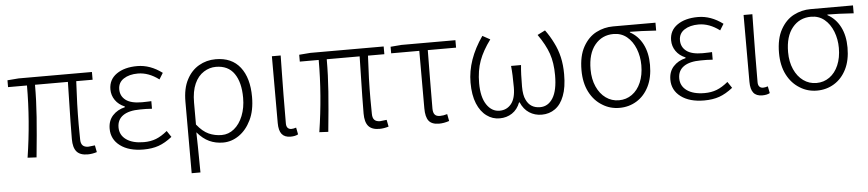

<svg xmlns="http://www.w3.org/2000/svg" viewBox="-43 -817 5808 1285"><g transform="rotate(-5 2860.5 -174.0)"><path d="M422 -98Q422 -183 427 -390L429 -482H208Q208 -376 200 -266Q192 -156 176 3L116 0Q154 -245 154 -482H27V-528L102 -534H595V-482H485Q476 -323 476 -193L477 -92Q477 -64 489.5 -51Q502 -38 528 -38Q535 -38 572 -43L581 3Q549 13 519 13Q468 13 445 -14Q422 -41 422 -98Z M680 -145Q680 -199 711.5 -233.5Q743 -268 794 -280V-285Q753 -302 730.5 -334.5Q708 -367 708 -407Q708 -473 761 -510Q814 -547 900 -547Q987 -547 1067 -487L1041 -445Q972 -497 900 -497Q842 -497 804.5 -472.5Q767 -448 767 -402Q767 -357 802 -330Q837 -303 911 -303L953 -304L974 -305V-254Q944 -256 933 -256H894Q819 -256 779.5 -228.5Q740 -201 740 -149Q740 -97 783 -66.5Q826 -36 901 -36Q946 -36 982.5 -50Q1019 -64 1059 -97L1087 -55Q1040 -18 996 -2.5Q952 13 894 13Q796 13 738 -30.5Q680 -74 680 -145Z M1232 -429Q1262 -487 1313.5 -517Q1365 -547 1427 -547Q1535 -547 1591.5 -474.5Q1648 -402 1648 -275Q1648 -183 1617 -120Q1586 -56 1536 -21.5Q1486 13 1429 13Q1379 13 1336.5 -6.5Q1294 -26 1256 -71L1258 23L1260 199H1201V-281Q1201 -371 1232 -429ZM1588 -274Q1588 -378 1547 -437Q1506 -496 1424 -496Q1381 -496 1343 -472Q1303 -447 1280.5 -396.5Q1258 -346 1258 -271V-123Q1297 -74 1337.5 -56Q1378 -38 1424 -38Q1470 -38 1507.5 -68.5Q1545 -99 1566.5 -153Q1588 -207 1588 -274Z M1804 -85V-534H1863L1861 -411Q1860 -353 1859 -269.5Q1858 -186 1858 -78Q1858 -58 1867 -48Q1876 -38 1892 -38Q1905 -38 1924 -44L1933 2Q1914 13 1882 13Q1842 13 1823 -11Q1804 -35 1804 -85Z M2382 -98Q2382 -183 2387 -390L2389 -482H2168Q2168 -376 2160 -266Q2152 -156 2136 3L2076 0Q2114 -245 2114 -482H1987V-528L2062 -534H2555V-482H2445Q2436 -323 2436 -193L2437 -92Q2437 -64 2449.5 -51Q2462 -38 2488 -38Q2495 -38 2532 -43L2541 3Q2509 13 2479 13Q2428 13 2405 -14Q2382 -41 2382 -98Z M2790 -98V-484H2601V-528L2675 -534H3037V-484H2847L2845 -286Q2844 -221 2844 -92Q2844 -64 2855 -51Q2866 -38 2890 -38Q2913 -38 2939 -46L2948 1Q2912 13 2880 13Q2831 13 2810.5 -13.5Q2790 -40 2790 -98Z M3201 -15Q3160 -44 3136.5 -101Q3113 -158 3113 -242Q3113 -395 3219 -547L3270 -519Q3218 -449 3194 -383.5Q3170 -318 3170 -233Q3170 -140 3204 -89Q3238 -38 3291 -38Q3339 -38 3369 -74.5Q3399 -111 3399 -186Q3399 -273 3393 -330H3460Q3454 -273 3454 -186Q3454 -127 3470 -96Q3497 -38 3563 -38Q3617 -38 3649 -89Q3681 -140 3681 -242Q3681 -326 3659.5 -388Q3638 -450 3588 -521L3640 -547Q3671 -505 3694 -458Q3718 -411 3730 -359Q3742 -307 3742 -244Q3742 -155 3720 -99Q3699 -43 3660 -15Q3621 13 3570 13Q3523 13 3486 -11Q3449 -35 3429 -82H3425Q3407 -35 3370.5 -11Q3334 13 3287 13Q3239 13 3201 -15Z M3978 -19Q3923 -52 3891.5 -113.5Q3860 -175 3860 -260Q3860 -356 3894.5 -417.5Q3929 -479 3982.5 -506.5Q4036 -534 4096 -534H4381V-481Q4274 -488 4205 -488V-484Q4260 -454 4290 -395.5Q4320 -337 4320 -256Q4320 -171 4290 -111Q4260 -51 4208 -19Q4156 13 4092 13Q4029 13 3978 -19ZM4262 -259Q4262 -317 4242 -369Q4221 -422 4183.5 -452.5Q4146 -483 4094 -483Q4017 -483 3969 -424.5Q3921 -366 3921 -260Q3921 -195 3943.5 -144.5Q3966 -94 4005 -66Q4044 -38 4093 -38Q4142 -38 4180.5 -65.5Q4219 -93 4240.5 -143Q4262 -193 4262 -259Z M4447 -145Q4447 -199 4478.5 -233.5Q4510 -268 4561 -280V-285Q4520 -302 4497.5 -334.5Q4475 -367 4475 -407Q4475 -473 4528 -510Q4581 -547 4667 -547Q4754 -547 4834 -487L4808 -445Q4739 -497 4667 -497Q4609 -497 4571.5 -472.5Q4534 -448 4534 -402Q4534 -357 4569 -330Q4604 -303 4678 -303L4720 -304L4741 -305V-254Q4711 -256 4700 -256H4661Q4586 -256 4546.5 -228.5Q4507 -201 4507 -149Q4507 -97 4550 -66.5Q4593 -36 4668 -36Q4713 -36 4749.5 -50Q4786 -64 4826 -97L4854 -55Q4807 -18 4763 -2.5Q4719 13 4661 13Q4563 13 4505 -30.5Q4447 -74 4447 -145Z M4973 -85V-534H5032L5030 -411Q5029 -353 5028 -269.5Q5027 -186 5027 -78Q5027 -58 5036 -48Q5045 -38 5061 -38Q5074 -38 5093 -44L5102 2Q5083 13 5051 13Q5011 13 4992 -11Q4973 -35 4973 -85Z M5305 -19Q5250 -52 5218.5 -113.5Q5187 -175 5187 -260Q5187 -356 5221.5 -417.5Q5256 -479 5309.5 -506.5Q5363 -534 5423 -534H5708V-481Q5601 -488 5532 -488V-484Q5587 -454 5617 -395.5Q5647 -337 5647 -256Q5647 -171 5617 -111Q5587 -51 5535 -19Q5483 13 5419 13Q5356 13 5305 -19ZM5589 -259Q5589 -317 5569 -369Q5548 -422 5510.5 -452.5Q5473 -483 5421 -483Q5344 -483 5296 -424.5Q5248 -366 5248 -260Q5248 -195 5270.5 -144.5Q5293 -94 5332 -66Q5371 -38 5420 -38Q5469 -38 5507.5 -65.5Q5546 -93 5567.5 -143Q5589 -193 5589 -259Z"/></g></svg>

Font: Merged Yaku Han JP Light
Style: Regular
Weight: 300
Designer: Ryoko NISHIZUKA 西塚涼子 (kana, bopomofo & ideographs); Paul D. Hunt (Latin, Greek & Cyrillic); Sandoll Communications 산돌커뮤니
Foundry: Adobe
Version: Version 2.004